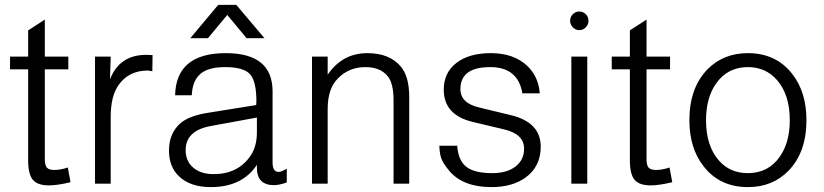

<svg xmlns="http://www.w3.org/2000/svg" viewBox="-20 -750 3363 784"><path d="M259 -519V-467H163V-101Q163 -75 171.5 -65.5Q180 -56 202 -56Q227 -56 257 -66L268 -6Q214 7 180 7Q133 7 114 -16Q95 -39 95 -95V-467H21V-519H95V-626L163 -670V-519Z M368 -519H432L429 -426Q468 -526 577 -526Q585 -526 603 -525L602 -459Q587 -462 581 -462Q506 -461 465 -404Q432 -358 432 -273V0H368Z M945 -730 1060 -594H987L908 -689L829 -594H757L871 -730ZM763 -361H695Q699 -533 902 -533Q1093 -533 1093 -377V-86Q1093 -48 1118 -48Q1128 -48 1151 -61V-5Q1120 6 1099 6Q1029 6 1029 -65V-77Q969 14 841 14Q756 14 710 -31Q670 -70 670 -135Q670 -206 717 -247Q753 -278 833 -290L1026 -321Q1027 -328 1027 -335Q1027 -419 1000.5 -447.5Q974 -476 899 -476Q831 -476 798.5 -448.5Q766 -421 763 -361ZM1029 -270 844 -236Q738 -218 738 -137Q738 -92 769 -65.5Q800 -39 852 -39Q952 -39 1003 -114Q1029 -152 1029 -210Z M1254 -519H1318V-445Q1378 -533 1480 -533Q1570 -533 1616 -479Q1651 -438 1651 -354V0H1587V-340Q1587 -412 1562 -440Q1532 -476 1472 -476Q1405 -476 1360 -430Q1318 -388 1318 -305V0H1254Z M2184 -369H2113Q2095 -476 1982 -476Q1860 -476 1860 -386Q1860 -329 1937 -311L2065 -280Q2188 -251 2188 -151Q2188 -70 2126 -25Q2072 14 1987 14Q1870 14 1814 -53Q1791 -81 1783 -100.5Q1775 -120 1774 -155H1847Q1851 -95 1884 -69Q1917 -43 1990 -43Q2050 -43 2085 -70Q2120 -97 2120 -143Q2120 -203 2037 -222L1911 -252Q1792 -280 1792 -384Q1792 -453 1843.5 -493Q1895 -533 1984 -533Q2078 -533 2133 -481Q2179 -437 2184 -369Z M2378 -519V0H2313V-519ZM2346 -703Q2361 -703 2372 -692Q2383 -681 2383 -665Q2383 -650 2372 -638.5Q2361 -627 2346 -627Q2330 -627 2319 -638.5Q2308 -650 2308 -665Q2308 -681 2319 -692Q2330 -703 2346 -703Z M2716 -519V-467H2620V-101Q2620 -75 2628.5 -65.5Q2637 -56 2659 -56Q2684 -56 2714 -66L2725 -6Q2671 7 2637 7Q2590 7 2571 -16Q2552 -39 2552 -95V-467H2478V-519H2552V-626L2620 -670V-519Z M3034 -533Q3149 -533 3215 -448Q3273 -374 3273 -259Q3273 -128 3199 -52Q3134 14 3034 14Q2919 14 2853 -71Q2795 -145 2795 -259Q2795 -391 2869 -467Q2934 -533 3034 -533ZM3034 -476Q2951 -476 2904 -409Q2863 -351 2863 -259Q2863 -154 2916 -94Q2961 -43 3034 -43Q3117 -43 3164 -110Q3205 -168 3205 -259Q3205 -364 3152 -424Q3106 -476 3034 -476Z"/></svg>

Font: Almarai Light
Style: Regular
Weight: 300
Designer: Boutros International 2019
Foundry: Created by Boutros International 2019
Version: Version 1.10